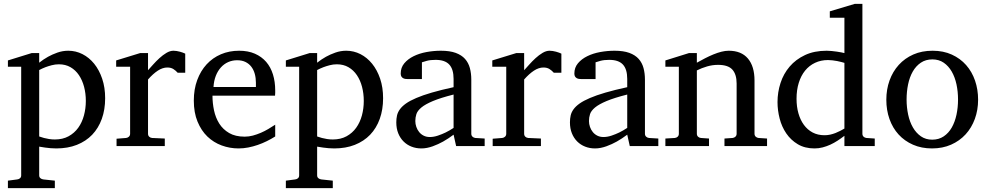

<svg xmlns="http://www.w3.org/2000/svg" viewBox="-20 -757 5123 995"><path d="M424.8 -233.9Q424.8 -272.5 415.8 -306.9Q406.7 -341.3 389.2 -367.4Q371.6 -393.6 345.5 -408.7Q319.3 -423.8 285.2 -423.8Q266.1 -423.8 247.8 -418.9Q229.5 -414.1 215.3 -408.7Q198.7 -402.3 183.1 -394V-49.8Q194.8 -45.4 208 -42Q219.2 -39.1 233.9 -36.6Q248.5 -34.2 264.2 -34.2Q305.2 -34.2 335.4 -50.8Q365.7 -67.4 385.5 -95Q405.3 -122.6 415 -158.7Q424.8 -194.8 424.8 -233.9ZM524.9 -248Q524.9 -189 507.6 -140.9Q490.2 -92.8 457.8 -58.8Q425.3 -24.9 378.2 -6.3Q331.1 12.2 272 12.2Q258.3 12.2 242.7 11Q227.1 9.8 213.9 7.8Q198.2 5.9 183.1 2.9V151.9Q183.1 161.1 189.5 166.5Q195.8 171.9 205.1 172.9L264.2 179.2V217.8H21V179.2L68.8 172.9Q78.1 171.9 84 166.5Q89.8 161.1 89.8 151.9V-411.1H21V-443.8L144 -481.9H183.1V-432.1Q204.6 -449.2 229 -462.9Q250 -474.6 277.3 -484.4Q304.7 -494.1 334 -494.1Q372.6 -494.1 407.2 -476.6Q441.9 -459 468 -426.8Q494.1 -394.5 509.5 -349.1Q524.9 -303.7 524.9 -248Z M900.9 -379.9Q891.1 -391.1 878.4 -399.2Q865.7 -407.2 847.2 -407.2Q822.8 -407.2 797.9 -390.9Q772.9 -374.5 747.1 -345.2V-64Q747.1 -54.7 752.9 -48.8Q758.8 -43 768.1 -42L834 -39.1V0H584V-38.1L633.3 -42Q642.1 -43 648.2 -48.8Q654.3 -54.7 654.3 -64V-411.1H582V-443.8L706.1 -481.9H747.1V-393.1Q757.8 -404.8 773.2 -422.1Q788.6 -439.5 806.2 -455.6Q823.7 -471.7 842.5 -482.9Q861.3 -494.1 878.9 -494.1Q886.7 -494.1 895.5 -492.7Q904.3 -491.2 912.6 -489Q920.9 -486.8 928 -484.1Q935.1 -481.4 939.9 -479V-379.9Z M1406.2 -49.8Q1385.3 -36.6 1362.5 -25.4Q1339.8 -14.2 1315.7 -5.9Q1291.5 2.4 1266.6 7.3Q1241.7 12.2 1216.3 12.2Q1170.9 12.2 1128.9 -3.2Q1086.9 -18.6 1054.9 -49.3Q1022.9 -80.1 1003.7 -126.7Q984.4 -173.3 984.4 -235.8Q984.4 -294.4 1002 -342Q1019.5 -389.6 1050.8 -423.6Q1082 -457.5 1125 -475.8Q1168 -494.1 1219.2 -494.1Q1265.6 -494.1 1300.8 -478.8Q1335.9 -463.4 1359.4 -436.3Q1382.8 -409.2 1394.5 -371.3Q1406.2 -333.5 1406.2 -289.1V-275.9Q1406.2 -268.1 1405.3 -261.2H1081.1Q1081.1 -223.1 1089.1 -185.1Q1097.2 -147 1116.2 -116.7Q1135.3 -86.4 1167.5 -67.6Q1199.7 -48.8 1248 -48.8Q1269.5 -48.8 1290.5 -54.4Q1311.5 -60.1 1331.8 -68.8Q1352.1 -77.6 1370.6 -88.6Q1389.2 -99.6 1406.2 -110.8ZM1306.2 -328.1Q1306.2 -353 1300.3 -374.3Q1294.4 -395.5 1282.5 -411.1Q1270.5 -426.8 1252.2 -435.8Q1233.9 -444.8 1209 -444.8Q1184.1 -444.8 1162.6 -435.3Q1141.1 -425.8 1124.8 -407.7Q1108.4 -389.6 1098.4 -364Q1088.4 -338.4 1086.4 -306.2H1306.2Z M1865.2 -233.9Q1865.2 -272.5 1856.2 -306.9Q1847.2 -341.3 1829.6 -367.4Q1812 -393.6 1785.9 -408.7Q1759.8 -423.8 1725.6 -423.8Q1706.5 -423.8 1688.2 -418.9Q1669.9 -414.1 1655.8 -408.7Q1639.2 -402.3 1623.5 -394V-49.8Q1635.3 -45.4 1648.4 -42Q1659.7 -39.1 1674.3 -36.6Q1689 -34.2 1704.6 -34.2Q1745.6 -34.2 1775.9 -50.8Q1806.2 -67.4 1825.9 -95Q1845.7 -122.6 1855.5 -158.7Q1865.2 -194.8 1865.2 -233.9ZM1965.3 -248Q1965.3 -189 1948 -140.9Q1930.7 -92.8 1898.2 -58.8Q1865.7 -24.9 1818.6 -6.3Q1771.5 12.2 1712.4 12.2Q1698.7 12.2 1683.1 11Q1667.5 9.8 1654.3 7.8Q1638.7 5.9 1623.5 2.9V151.9Q1623.5 161.1 1629.9 166.5Q1636.2 171.9 1645.5 172.9L1704.6 179.2V217.8H1461.4V179.2L1509.3 172.9Q1518.6 171.9 1524.4 166.5Q1530.3 161.1 1530.3 151.9V-411.1H1461.4V-443.8L1584.5 -481.9H1623.5V-432.1Q1645 -449.2 1669.4 -462.9Q1690.4 -474.6 1717.8 -484.4Q1745.1 -494.1 1774.4 -494.1Q1813 -494.1 1847.7 -476.6Q1882.3 -459 1908.4 -426.8Q1934.6 -394.5 1950 -349.1Q1965.3 -303.7 1965.3 -248Z M2330.6 -267.1Q2263.2 -250 2223.6 -233.4Q2184.1 -216.8 2163.8 -200Q2143.6 -183.1 2137.9 -165.8Q2132.3 -148.4 2132.3 -129.9Q2132.3 -114.3 2137.5 -99.4Q2142.6 -84.5 2152.1 -72.8Q2161.6 -61 2175.5 -54Q2189.5 -46.9 2207.5 -46.9Q2227.5 -46.9 2249.3 -54.2Q2271 -61.5 2289.1 -70.3Q2310.1 -80.6 2330.6 -94.2ZM2343.8 0 2330.6 -59.1Q2304.2 -39.1 2276.4 -23.4Q2264.2 -16.6 2250.5 -10.3Q2236.8 -3.9 2222.4 1.2Q2208 6.3 2193.1 9.3Q2178.2 12.2 2163.6 12.2Q2136.2 12.2 2112.5 2.9Q2088.9 -6.3 2071.3 -23.9Q2053.7 -41.5 2043.7 -66.4Q2033.7 -91.3 2033.7 -123Q2033.7 -141.6 2037.4 -158.2Q2041 -174.8 2052.2 -190.4Q2063.5 -206.1 2083.7 -220.5Q2104 -234.9 2137 -249Q2169.9 -263.2 2217.5 -277.1Q2265.1 -291 2330.6 -305.2V-348.1Q2330.6 -398.4 2308.1 -422.6Q2285.6 -446.8 2237.3 -446.8Q2210.9 -446.8 2192.4 -441.9Q2173.8 -437 2166.5 -434.1V-347.2H2093.8Q2086.9 -347.2 2080.3 -348.1Q2073.7 -349.1 2068.4 -352.3Q2063 -355.5 2059.8 -361.1Q2056.6 -366.7 2056.6 -376Q2056.6 -406.7 2075.2 -429Q2093.8 -451.2 2123.5 -465.8Q2153.3 -480.5 2190.4 -487.3Q2227.5 -494.1 2264.6 -494.1Q2311 -494.1 2341.6 -482.9Q2372.1 -471.7 2389.9 -451.7Q2407.7 -431.6 2415 -404.3Q2422.4 -377 2422.4 -344.2V-64Q2422.4 -54.7 2428.5 -48.8Q2434.6 -43 2443.4 -42L2491.7 -39.1V0Z M2850.1 -379.9Q2840.3 -391.1 2827.6 -399.2Q2814.9 -407.2 2796.4 -407.2Q2772 -407.2 2747.1 -390.9Q2722.2 -374.5 2696.3 -345.2V-64Q2696.3 -54.7 2702.1 -48.8Q2708 -43 2717.3 -42L2783.2 -39.1V0H2533.2V-38.1L2582.5 -42Q2591.3 -43 2597.4 -48.8Q2603.5 -54.7 2603.5 -64V-411.1H2531.2V-443.8L2655.3 -481.9H2696.3V-393.1Q2707 -404.8 2722.4 -422.1Q2737.8 -439.5 2755.4 -455.6Q2772.9 -471.7 2791.7 -482.9Q2810.5 -494.1 2828.1 -494.1Q2835.9 -494.1 2844.7 -492.7Q2853.5 -491.2 2861.8 -489Q2870.1 -486.8 2877.2 -484.1Q2884.3 -481.4 2889.2 -479V-379.9Z M3230.5 -267.1Q3163.1 -250 3123.5 -233.4Q3084 -216.8 3063.7 -200Q3043.5 -183.1 3037.8 -165.8Q3032.2 -148.4 3032.2 -129.9Q3032.2 -114.3 3037.4 -99.4Q3042.5 -84.5 3052 -72.8Q3061.5 -61 3075.4 -54Q3089.4 -46.9 3107.4 -46.9Q3127.4 -46.9 3149.2 -54.2Q3170.9 -61.5 3189 -70.3Q3210 -80.6 3230.5 -94.2ZM3243.7 0 3230.5 -59.1Q3204.1 -39.1 3176.3 -23.4Q3164.1 -16.6 3150.4 -10.3Q3136.7 -3.9 3122.3 1.2Q3107.9 6.3 3093 9.3Q3078.1 12.2 3063.5 12.2Q3036.1 12.2 3012.5 2.9Q2988.8 -6.3 2971.2 -23.9Q2953.6 -41.5 2943.6 -66.4Q2933.6 -91.3 2933.6 -123Q2933.6 -141.6 2937.3 -158.2Q2940.9 -174.8 2952.1 -190.4Q2963.4 -206.1 2983.6 -220.5Q3003.9 -234.9 3036.9 -249Q3069.8 -263.2 3117.4 -277.1Q3165 -291 3230.5 -305.2V-348.1Q3230.5 -398.4 3208 -422.6Q3185.5 -446.8 3137.2 -446.8Q3110.8 -446.8 3092.3 -441.9Q3073.7 -437 3066.4 -434.1V-347.2H2993.7Q2986.8 -347.2 2980.2 -348.1Q2973.6 -349.1 2968.3 -352.3Q2962.9 -355.5 2959.7 -361.1Q2956.5 -366.7 2956.5 -376Q2956.5 -406.7 2975.1 -429Q2993.7 -451.2 3023.4 -465.8Q3053.2 -480.5 3090.3 -487.3Q3127.4 -494.1 3164.6 -494.1Q3210.9 -494.1 3241.5 -482.9Q3272 -471.7 3289.8 -451.7Q3307.6 -431.6 3314.9 -404.3Q3322.3 -377 3322.3 -344.2V-64Q3322.3 -54.7 3328.4 -48.8Q3334.5 -43 3343.3 -42L3391.6 -39.1V0Z M3734.4 0V-39.1L3776.4 -42Q3785.2 -43 3791.3 -48.8Q3797.4 -54.7 3797.4 -64V-324.2Q3797.4 -371.6 3775.4 -396.2Q3753.4 -420.9 3701.2 -420.9Q3672.4 -420.9 3644.5 -412.8Q3616.7 -404.8 3591.3 -392.1V-64Q3591.3 -54.7 3597.2 -48.8Q3603 -43 3612.3 -42L3654.3 -39.1V0H3428.2V-39.1L3477.1 -42Q3486.3 -43 3492.2 -48.8Q3498 -54.7 3498 -64V-411.1H3428.2V-443.8L3550.3 -481.9H3591.3V-432.1Q3612.3 -443.8 3634 -455.1Q3655.8 -466.3 3677.2 -475.1Q3698.7 -483.9 3718.8 -489Q3738.8 -494.1 3756.3 -494.1Q3821.8 -494.1 3856 -453.6Q3890.1 -413.1 3890.1 -339.8V-64Q3890.1 -54.7 3896.2 -48.8Q3902.3 -43 3911.1 -42L3955.1 -39.1V0Z M4356 -431.2Q4349.6 -433.1 4339.6 -435.8Q4329.6 -438.5 4318.1 -440.7Q4306.6 -442.9 4294.2 -444.3Q4281.7 -445.8 4271 -445.8Q4233.9 -445.8 4203.6 -431.4Q4173.3 -417 4152.1 -390.9Q4130.9 -364.7 4119.4 -327.6Q4107.9 -290.5 4107.9 -245.1Q4107.9 -204.1 4117.7 -169.7Q4127.4 -135.3 4146 -109.9Q4164.6 -84.5 4191.4 -70.3Q4218.3 -56.2 4252.9 -56.2Q4268.1 -56.2 4282.2 -59.3Q4296.4 -62.5 4309.6 -67.6Q4322.8 -72.8 4334.5 -78.9Q4346.2 -85 4356 -90.8ZM4356 0V-53.2Q4338.9 -40 4320.6 -28.1Q4302.2 -16.1 4283 -7.3Q4263.7 1.5 4243.4 6.8Q4223.1 12.2 4201.2 12.2Q4150.9 12.2 4114.5 -9.5Q4078.1 -31.2 4054.7 -65.7Q4031.2 -100.1 4020.3 -142.8Q4009.3 -185.5 4009.3 -228Q4009.3 -278.8 4024.9 -326.9Q4040.5 -375 4072.3 -412.1Q4104 -449.2 4151.9 -471.7Q4199.7 -494.1 4264.2 -494.1Q4275.9 -494.1 4289.6 -492.7Q4303.2 -491.2 4316.2 -489.5Q4329.1 -487.8 4339.6 -485.6Q4350.1 -483.4 4356 -481.9V-665H4280.3V-698.2L4409.2 -736.8H4449.2V-64Q4449.2 -54.7 4455.1 -48.8Q4460.9 -43 4470.2 -42L4513.2 -39.1V0Z M4944.8 -241.2Q4944.8 -282.2 4936.8 -319.8Q4928.7 -357.4 4912.1 -386.2Q4895.5 -415 4870.6 -432.1Q4845.7 -449.2 4812 -449.2Q4777.3 -449.2 4752 -432.1Q4726.6 -415 4710.2 -386.2Q4693.8 -357.4 4686 -319.8Q4678.2 -282.2 4678.2 -241.2Q4678.2 -200.7 4686.3 -163.1Q4694.3 -125.5 4710.9 -96.7Q4727.5 -67.9 4752.4 -50.5Q4777.3 -33.2 4811 -33.2Q4845.2 -33.2 4870.6 -50.3Q4896 -67.4 4912.4 -96.2Q4928.7 -125 4936.8 -162.6Q4944.8 -200.2 4944.8 -241.2ZM5048.8 -240.2Q5048.8 -187 5032 -140.9Q5015.1 -94.7 4984.1 -60.8Q4953.1 -26.9 4908.9 -7.3Q4864.7 12.2 4810.1 12.2Q4755.4 12.2 4711.4 -7.1Q4667.5 -26.4 4636.7 -60.1Q4606 -93.8 4589.6 -139.9Q4573.2 -186 4573.2 -240.2Q4573.2 -293.5 4589.8 -339.8Q4606.4 -386.2 4637.7 -420.7Q4668.9 -455.1 4713.1 -474.6Q4757.3 -494.1 4813 -494.1Q4868.7 -494.1 4912.6 -474.1Q4956.5 -454.1 4986.8 -419.7Q5017.1 -385.3 5033 -339.1Q5048.8 -293 5048.8 -240.2Z"/></svg>

Font: BabelStone Ogham Pictish
Style: Bold Italic
Weight: 700
Italic angle: -30°
Designer: Andrew West
Foundry: BabelStone
Version: Version 1.02 March 14, 2022